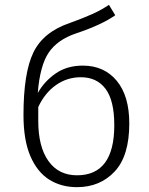

<svg xmlns="http://www.w3.org/2000/svg" viewBox="-20 -762 615 793"><path d="M298 11Q233 11 183.5 -20Q134 -51 105.5 -117Q77 -183 77 -287Q77 -461 118 -545.5Q159 -630 268 -667Q326 -688 362.5 -704.5Q399 -721 430 -742L456 -699Q399 -659 294 -624Q217 -598 181 -544.5Q145 -491 136 -378Q164 -427 210.5 -459Q257 -491 322 -491Q410 -491 462 -428.5Q514 -366 514 -252Q514 -118 453.5 -53.5Q393 11 298 11ZM298 -38Q452 -38 452 -245Q452 -347 416 -395Q380 -443 314 -443Q257 -443 211 -410.5Q165 -378 138 -320V-263Q138 -156 180 -97Q222 -38 298 -38Z"/></svg>

Font: Trujillo Light
Style: Regular
Weight: 300
Designer: Fira Sans original fonts by bBox Type GmbH, Carrois Corporate GbR, & Edenspiekermann AG / Changes by Cristiano Sobral
Foundry: Fira Sans original fonts by bBox Type GmbH, Carrois Corporate GbR, & Edenspiekermann AG / Changes by Cristiano Sobral
Version: Version 4.301;July 28, 2020;FontCreator 13.0.0.2655 64-bit